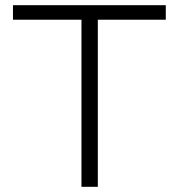

<svg xmlns="http://www.w3.org/2000/svg" viewBox="-20 -720 689 740"><path d="M294 0V-644H30V-700H619V-644H357V0Z"/></svg>

Font: REM ExtraLight
Style: Regular
Weight: 250
Designer: Octavio Pardo
Foundry: Ashler Design
Version: Version 1.005;gftools[0.9.28]